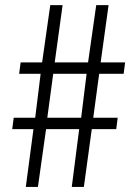

<svg xmlns="http://www.w3.org/2000/svg" viewBox="-20 -738 540 759"><path d="M342.8 -227.5H439.5L445.3 -272.5H348.6L372.1 -446.3H468.8L474.6 -491.2H377.9L409.2 -717.8H360.4L328.1 -491.2H196.3L227.5 -717.8H178.7L146.5 -491.2H61.5L55.7 -446.3H140.6L119.1 -272.5H34.2L28.3 -227.5H112.3L82 1H129.9L162.1 -227.5H293L263.7 1H311.5ZM322.3 -446.3 300.8 -272.5H167L190.4 -446.3Z"/></svg>

Font: DotumChe
Style: Regular
Weight: 400
Monospace: yes
Version: Version 2.21